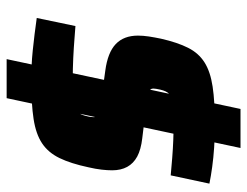

<svg xmlns="http://www.w3.org/2000/svg" viewBox="-103 -633 744 578"><g transform="rotate(90 269.0 -344.0)"><path d="M223.2 -66.1Q202.2 -66.1 179 -67.1Q155.8 -68.1 131.7 -70.6Q107.6 -73.1 83.1 -76.1Q58.6 -79.1 34.1 -82.6L58.4 -199.1Q70.9 -198.2 96.6 -196.2Q122.2 -194.1 154.8 -192.5Q187.4 -191 219.3 -191Q267.1 -191 288.7 -193.9Q310.3 -196.8 318.1 -206Q325.9 -215.3 330 -234.6Q331.6 -240.6 332.1 -245.7Q332.7 -250.7 332.7 -254Q332.7 -265.2 323.7 -268.5Q314.6 -271.9 290.2 -275.5L192.5 -289Q138 -296.3 112.6 -320.5Q87.2 -344.7 87.2 -387.3Q87.2 -402.6 89.8 -420.1Q92.5 -437.7 96.5 -456.8Q107.9 -506.6 123.9 -538.2Q139.8 -569.9 167.7 -587.6Q195.5 -605.3 240.8 -612.1Q286 -618.9 354.6 -618.9Q391.9 -618.9 423.6 -616.7Q455.2 -614.6 482.5 -610.8Q509.8 -607.1 532.8 -602.4L507.9 -485.9Q481.2 -488.5 454.5 -490.5Q427.8 -492.6 402.2 -493.6Q376.6 -494.6 352.6 -494.6Q313.1 -494.6 292.2 -492.2Q271.4 -489.8 262.8 -481.5Q254.2 -473.3 249.9 -454.8Q248.3 -447.8 247.5 -442.7Q246.6 -437.6 246.6 -433.9Q246.6 -423.9 255.1 -420.3Q263.6 -416.7 286.7 -413.7L396.7 -400.2Q430.3 -396.3 451.2 -385.1Q472 -373.8 482.3 -355Q492.7 -336.1 492.7 -309.5Q492.7 -295.5 490.7 -277.8Q488.7 -260.1 483.7 -238.6Q472.3 -184.9 455.8 -151.1Q439.4 -117.3 411.5 -98.7Q383.5 -80 338.1 -73.1Q292.7 -66.1 223.2 -66.1ZM158 8 308 -696H425.5L275.5 8Z"/></g></svg>

Font: Saira Thin
Style: Italic
Weight: 100
Italic angle: -12°
Designer: Hector Gatti with collaboration of the Omnibus-Type team
Foundry: Omnibus-Type
Version: Version 1.101